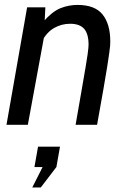

<svg xmlns="http://www.w3.org/2000/svg" viewBox="-20 -520 528 800"><path d="M7 0 93 -489.5H169L162.5 -361L96 0ZM295 0Q310.5 -88.5 320.5 -146.5Q330.5 -204.5 336.5 -239.5Q342.5 -274.5 345 -293Q347.5 -311.5 348.2 -320Q349 -328.5 349 -334Q349 -379 330.5 -400Q312 -421 272 -421Q237 -421 206.2 -403.8Q175.5 -386.5 154.5 -348L159.5 -428.5Q197.5 -472 231.8 -485.8Q266 -499.5 303 -499.5Q375.5 -499.5 407.5 -459.5Q439.5 -419.5 439.5 -347Q439.5 -339.5 438.8 -329.2Q438 -319 435.2 -299Q432.5 -279 426.8 -242.8Q421 -206.5 410.8 -147.8Q400.5 -89 384.5 0ZM150 261H114.5L157.5 176H123.5L138.5 91H230L215 176Z"/></svg>

Font: Cabin
Style: Italic
Weight: 400
Width: 4
Italic angle: -10°
Designer: Pablo Impallari
Foundry: Pablo Impallari. http://www.impallari.com Igino Marini. http://www.ikern.com
Version: Version 3.001